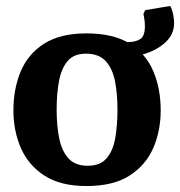

<svg xmlns="http://www.w3.org/2000/svg" viewBox="-20 -614 604 644"><path d="M270 10Q183 10 129 -25Q75 -60 50 -117.5Q25 -175 25 -244Q25 -316 49.5 -374.5Q74 -433 128 -467.5Q182 -502 270 -502Q361 -502 415.5 -467.5Q470 -433 494.5 -374.5Q519 -316 519 -244Q519 -175 494 -117.5Q469 -60 414.5 -25Q360 10 270 10ZM274 -58Q316 -58 337.5 -83Q359 -108 366.5 -150.5Q374 -193 374 -246Q374 -300 365.5 -342.5Q357 -385 334 -409.5Q311 -434 268 -434Q228 -434 207 -409.5Q186 -385 178 -342.5Q170 -300 170 -246Q170 -193 178.5 -150.5Q187 -108 209.5 -83Q232 -58 274 -58ZM369 -421V-473H410Q435 -473 450.5 -483Q466 -493 466 -526Q466 -545 461 -567L467 -580L551 -594Q558 -581 561 -564.5Q564 -548 564 -537Q564 -500 537 -474Q510 -448 469 -434.5Q428 -421 386 -421Z"/></svg>

Font: Manuale
Style: Bold
Weight: 700
Version: Version 1.002